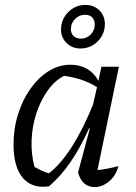

<svg xmlns="http://www.w3.org/2000/svg" viewBox="-20 -754 551 780"><path d="M179 3Q111 13 73 -31Q35 -75 35 -167Q35 -232 53.5 -290.5Q72 -349 104 -394Q136 -439 177.5 -465Q219 -491 266 -491Q343 -491 380 -426L392 -483H463L376 -63Q396 -65 417 -69Q438 -73 461 -79Q451 -40 423 -17Q395 6 365 6Q314 6 297 -53L345 -232L342 -233Q306 -153 266 -95Q226 -37 179 3ZM120 -76Q134 -68 148.5 -61Q163 -54 179 -50Q274 -124 358 -329L374 -400Q319 -435 240 -446Q202 -426 173.5 -386Q145 -346 128 -294.5Q111 -243 108.5 -186.5Q106 -130 120 -76ZM307 -557Q273 -557 250.5 -579Q228 -601 228 -635Q228 -675 257 -704.5Q286 -734 327 -734Q361 -734 383.5 -712Q406 -690 406 -656Q406 -615 377 -586Q348 -557 307 -557ZM309 -597Q332 -597 348.5 -614Q365 -631 365 -655Q365 -673 354.5 -683.5Q344 -694 325 -694Q302 -694 285 -677Q268 -660 268 -636Q268 -618 279 -607.5Q290 -597 309 -597Z"/></svg>

Font: Piazzolla
Style: Italic
Weight: 400
Italic angle: -11.3°
Designer: Juan Pablo del Peral
Foundry: Huerta Tipografica
Version: Version 1.330